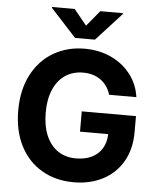

<svg xmlns="http://www.w3.org/2000/svg" viewBox="-61 -979 854 1041"><g transform="rotate(5 366.0 -458.5)"><path d="M378.9 -586.9Q324.2 -586.9 282.7 -559.6Q241.2 -532.2 218.3 -479.7Q195.3 -427.2 195.3 -354.5Q195.3 -280.8 218 -228Q240.7 -175.3 282.2 -147.7Q323.7 -120.1 379.9 -120.1Q429.7 -120.1 466.1 -137.9Q502.4 -155.8 522.2 -189Q542 -222.2 543 -266.6H389.6V-377H684.6V-289.1Q684.6 -197.8 645.8 -130.1Q606.9 -62.5 537.6 -26.4Q468.3 9.8 378.9 9.8Q280.3 9.8 204.8 -34.4Q129.4 -78.6 87.6 -160.4Q45.9 -242.2 45.9 -352.5Q45.9 -464.4 88.9 -546.9Q131.8 -629.4 207 -673.1Q282.2 -716.8 376 -716.8Q454.6 -716.8 519.8 -686.8Q585 -656.7 626.5 -602.8Q668 -548.8 677.7 -479.5H529.3Q514.6 -529.8 475.3 -558.3Q436 -586.9 378.9 -586.9ZM372.1 -841.8 442.4 -926.8H565.4V-921.9L426.8 -770.5H318.4L179.7 -921.9V-926.8H302.7Z"/></g></svg>

Font: Pretendard JP
Style: Bold
Weight: 700
Designer: Base glyphs from Inter by Rasmus Andersson; Hangeul glyphs from Noto Sans CJK(Source Han Sans) by Jang Soo-young and Kan
Foundry: Kil Hyung-jin
Version: Version 1.309